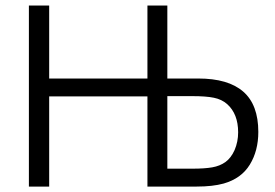

<svg xmlns="http://www.w3.org/2000/svg" viewBox="-20 -687 1011 707"><path d="M86.4 0V-666.5H161.1V-397.9H522.9V-666.5H596.2V-397.9H710Q820.3 -397.9 875.7 -349.6Q931.2 -301.3 931.2 -201.2Q931.2 -131.8 899.9 -80.8Q868.7 -29.8 803.7 -11.2Q763.2 0 704.1 0H522.9V-332H161.1V0ZM596.2 -65.9H689.5Q733.4 -65.9 761.5 -70.8Q789.6 -75.7 810.1 -90.3Q830.6 -105 843.8 -134.3Q856.9 -165 856.9 -199.7Q856.9 -267.6 816.4 -303.7Q796.4 -321.3 767.3 -327.1Q738.3 -333 689.5 -333H596.2Z"/></svg>

Font: NMS Futura Pro Book
Style: Regular
Weight: 400
Designer: Blend3rman
Version: Version 0.1